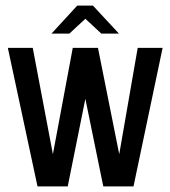

<svg xmlns="http://www.w3.org/2000/svg" viewBox="-20 -666 609 686"><path d="M114 0 8 -495H97L169 -115L240 -495H330L406 -115L472 -495H561L457 0H349L285 -313L222 0ZM164 -546 256 -646H312L405 -546H342L285 -599L228 -546Z"/></svg>

Font: Alumni Sans SemiBold
Style: Regular
Weight: 600
Designer: Robert E. Leuschke
Foundry: Robert E. Leuschke
Version: Version 1.018